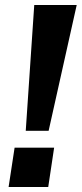

<svg xmlns="http://www.w3.org/2000/svg" viewBox="-20 -743 325 763"><path d="M82.3 -223.1 116.1 -723H284.8L173.2 -223.1ZM14.2 0 38 -156.1H195.1L171.7 0Z"/></svg>

Font: Public Sans Thin
Style: Italic
Weight: 100
Italic angle: -8°
Designer: The Public Sans project authors (U.S. Web Design System). Libre Franklin designed by Pablo Impallari and Rodrigo Fuenzal
Version: Version 2.000